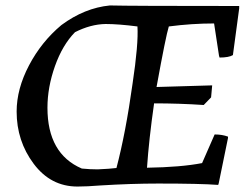

<svg xmlns="http://www.w3.org/2000/svg" viewBox="-20 -673 904 704"><path d="M264 11Q166 11 103.5 -72.5Q41 -156 41 -264Q41 -347 86.5 -433.5Q132 -520 205 -581Q290 -644 383 -653Q455 -651 857 -651V-642L834 -471Q819 -462 785 -462L783 -469L765 -587Q683 -587 599 -576Q588 -541 554 -354L758 -360L754 -316L727 -288Q637 -294 545 -294Q526 -161 519 -58Q644 -60 721 -75L767 -180Q795 -180 816 -172V-167L782 -1L780 5Q715 0 560 0Q462 0 348 7Q299 11 264 11ZM280 -55Q309 -52 338 -52Q384 -54 407 -57Q441 -186 466 -366Q488 -512 484 -576Q414 -585 367 -585Q312 -584 255 -555Q209 -508 181.5 -430.5Q154 -353 154 -278Q154 -109 280 -55Z"/></svg>

Font: Albura Medium
Style: Italic
Weight: 462
Italic angle: -7°
Designer: Mercedes Jáuregui
Foundry: Omnibus-Type Team
Version: Version 1.000